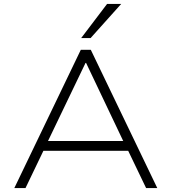

<svg xmlns="http://www.w3.org/2000/svg" viewBox="-20 -959 876 979"><path d="M53 0 392 -705H443L782 0H725L627 -204L662 -190H174L208 -204L110 0ZM416 -638 219 -228 192 -240H644L614 -228L419 -638ZM394 -765 526 -939H598L442 -765Z"/></svg>

Font: Nunito Sans 7pt SemiExpanded ExtraLight
Style: Regular
Weight: 250
Width: 6
Designer: Vernon Adams
Foundry: Vernon Adams
Version: Version 3.101;gftools[0.9.27]